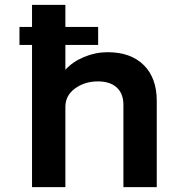

<svg xmlns="http://www.w3.org/2000/svg" viewBox="-20 -770 700 790"><path d="M422.9 -555.2Q518.1 -555.2 571.5 -502.2Q625 -449.2 625 -355V0H487.8V-337.9Q487.8 -384.8 460.4 -409.9Q433.1 -435.1 382.8 -435.1Q328.6 -435.1 288.8 -406Q249 -377 249 -330.1V0H111.8V-585H60.1V-659.2H111.8V-750H249V-659.2H383.8V-585H249V-482.9Q278.8 -516.1 325.9 -535.6Q373 -555.2 422.9 -555.2Z"/></svg>

Font: Oakes Grotesk
Style: SemiBold
Weight: 600
Designer: Samuel Oakes
Foundry: Samuel Oakes
Version: Version 1.0 | wf-rip DC20170320